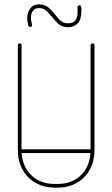

<svg xmlns="http://www.w3.org/2000/svg" viewBox="-20 -858 516 882"><path d="M396 -651Q396 -654 398.5 -656.5Q401 -659 405 -659Q409 -659 411.5 -656.5Q414 -654 414 -651V-169Q414 -118 392.5 -79Q371 -40 332.5 -18Q294 4 244 4H232Q182 4 143.5 -18Q105 -40 83.5 -79Q62 -118 62 -169V-651Q62 -654 64.5 -656.5Q67 -659 71 -659Q75 -659 77 -656.5Q79 -654 79 -651V-169Q79 -99 121 -56Q163 -13 232 -13H244Q313 -13 354.5 -56Q396 -99 396 -169ZM72 -155Q68 -155 66 -157.5Q64 -160 64 -164Q64 -167 66 -169.5Q68 -172 72 -172H403Q407 -172 409.5 -169.5Q412 -167 412 -164Q412 -160 409.5 -157.5Q407 -155 403 -155ZM336 -824Q336 -828 338.5 -831Q341 -834 345 -834Q348 -834 350.5 -831.5Q353 -829 353 -826Q354 -821 354 -816.5Q354 -812 354 -808Q354 -768 337 -750.5Q320 -733 292 -733Q265 -733 248.5 -748Q232 -763 219 -780Q206 -796 193 -808.5Q180 -821 158 -821Q141 -821 131.5 -808.5Q122 -796 122 -776Q122 -769 123.5 -761Q125 -753 127 -745Q127 -745 127 -744Q127 -743 127 -743Q127 -738 124.5 -736Q122 -734 119 -734Q115 -734 113 -736Q111 -738 110 -740Q108 -749 106.5 -757Q105 -765 105 -773Q105 -801 119 -819.5Q133 -838 158 -838Q186 -838 203 -823Q220 -808 233 -791Q246 -774 258.5 -762.5Q271 -751 292 -751Q316 -751 325.5 -763.5Q335 -776 336 -793Q337 -810 336 -824Z"/></svg>

Font: Libertine-Super Thin
Style: Regular
Weight: 100
Designer: Bastien Sozeau
Foundry: NBR — Bastien Sozeau
Version: Version 2.003;gftools[0.9.33]